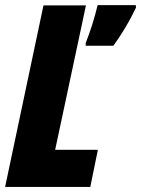

<svg xmlns="http://www.w3.org/2000/svg" viewBox="-25 -735 555 755"><path d="M-4.9 0 146 -713.9H313L191.9 -146H359.9L330.1 0ZM312 -555.2V-565.9Q326.2 -601.6 337.9 -638.9Q349.6 -676.3 358.9 -714.8H508.8L509.8 -705.1Q489.7 -663.1 468.3 -627.2Q446.8 -591.3 420.9 -555.2Z"/></svg>

Font: Open Sans Condensed ExtraBold
Style: Italic
Weight: 800
Width: 3
Italic angle: -12°
Designer: Monotype Design Team
Foundry: Monotype Imaging Inc.
Version: Version 3.003; ttfautohint (v1.8.4)